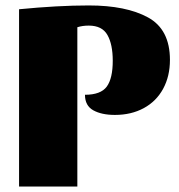

<svg xmlns="http://www.w3.org/2000/svg" viewBox="-20 -685 658 705"><path d="M402 -263Q353 -263 322.5 -280Q292 -297 292 -337Q350 -337 372 -367Q394 -397 394 -462Q394 -522 374.5 -556.5Q355 -591 306 -591Q283 -591 264 -585V0H50V-651Q192 -665 306 -665Q443 -665 523.5 -621Q604 -577 604 -465Q604 -405 579 -359Q554 -313 508 -288Q462 -263 402 -263Z"/></svg>

Font: Sansita ExtraBold
Style: Regular
Weight: 800
Designer: Pablo Cosgaya
Foundry: Omnibus-Type
Version: Version 1.006